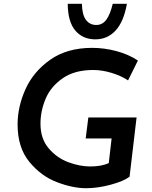

<svg xmlns="http://www.w3.org/2000/svg" viewBox="-20 -984 804 1015"><path d="M435 11Q365 11 281 -21Q197 -53 135 -128.5Q73 -204 73 -326Q73 -420 115 -513Q157 -606 246 -668.5Q335 -731 467 -731Q531 -731 595 -714Q659 -697 709 -664L657 -559Q619 -584 569 -599Q519 -614 473 -614Q374 -614 311 -570Q248 -526 221 -461.5Q194 -397 194 -330Q194 -250 238 -199Q282 -148 342.5 -126Q403 -104 456 -104Q518 -104 555 -122L570 -252H433L447 -363H702L665 -50Q634 -26 565 -7.5Q496 11 435 11ZM338 -964H413Q414 -907 434 -879.5Q454 -852 489 -852Q522 -852 542.5 -880.5Q563 -909 576 -964H651Q634 -869 591 -822.5Q548 -776 484 -776Q418 -776 378.5 -822Q339 -868 338 -964Z"/></svg>

Font: Josefin Sans SemiBold
Style: Italic
Weight: 600
Italic angle: -7°
Designer: Santiago Orozco
Foundry: Typemade
Version: Version 2.000